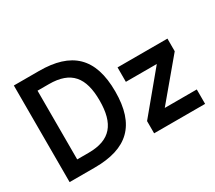

<svg xmlns="http://www.w3.org/2000/svg" viewBox="-130 -956 1353 1210"><g transform="rotate(-30 546.5 -351.5)"><path d="M692 -475V-370H917L684 -89V0H1055V-105H822L1055 -383V-475ZM252 -703H69V0H252C489 0 604 -107 604 -351C604 -598 486 -703 252 -703ZM182 -600H265C425 -600 490 -519 490 -351C490 -182 425 -100 265 -100H182Z"/></g></svg>

Font: Mint Spirit No2
Style: Bold
Weight: 700
Designer: HARENDAL Hirwen
Foundry: Arkandis Digital Foundry.
Version: Version 1.004;FFEdit